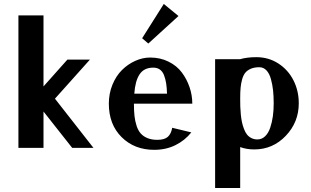

<svg xmlns="http://www.w3.org/2000/svg" viewBox="-20 -737 1551 957"><path d="M196.8 -306.2 315.9 -439.9H428.2L253.9 -245.1L445.8 0H339.8L196.8 -181.2V0H71.8V-660.2H196.8Z M522.5 0ZM796.4 -717.3 869.6 -657.2 719.2 -520 688.5 -546.4ZM647.5 -220.2Q647.5 -185.1 650.4 -158.9Q653.3 -132.8 660.9 -109.6Q668.5 -86.4 681.4 -71.8Q694.3 -57.1 715.1 -48.6Q735.8 -40 763.7 -40Q799.8 -40 816.4 -54.9Q833 -69.8 838.4 -100.1L933.6 -77.1Q901.9 -37.1 854.7 -13.7Q807.6 9.8 748.5 9.8Q649.9 9.8 586.2 -53.5Q522.5 -116.7 522.5 -220.2Q522.5 -271 540.5 -314.9Q558.6 -358.9 587.9 -387.9Q617.2 -417 654.1 -433.6Q690.9 -450.2 728.5 -450.2Q778.8 -450.2 819.8 -429.9Q860.8 -409.7 886 -376.2Q911.1 -342.8 924.8 -302.5Q938.5 -262.2 938.5 -220.2ZM649.4 -270H812.5Q811.5 -300.8 808.1 -322.3Q804.7 -343.8 797.4 -362.5Q790 -381.3 776.6 -390.6Q763.2 -399.9 743.7 -399.9Q698.2 -399.9 676 -366.9Q653.8 -334 649.4 -270Z M1177.2 -3.9V200.2H1052.2V-441.9H1176.3Q1211.9 -452.1 1257.3 -452.1Q1318.4 -452.1 1367.2 -420.7Q1416 -389.2 1442.6 -336.9Q1469.2 -284.7 1469.2 -222.2Q1469.2 -127.9 1404.5 -60.1Q1339.8 7.8 1247.6 7.8Q1208.5 7.8 1177.2 -3.9ZM1177.2 -246.1Q1177.2 -223.6 1177.7 -205.6Q1178.2 -187.5 1180.4 -165.5Q1182.6 -143.6 1186.3 -127Q1189.9 -110.4 1196.3 -93.8Q1202.6 -77.1 1211.4 -66.2Q1220.2 -55.2 1233.4 -48.6Q1246.6 -42 1262.7 -42Q1285.2 -42 1301.5 -57.9Q1317.9 -73.7 1326.9 -100.6Q1335.9 -127.4 1340.1 -157.7Q1344.2 -188 1344.2 -222.2Q1344.2 -257.3 1341.1 -286.6Q1337.9 -315.9 1330.3 -343.3Q1322.8 -370.6 1308.1 -386.2Q1293.5 -401.9 1272.5 -401.9Q1248 -401.9 1230.7 -394.5Q1213.4 -387.2 1203.1 -375Q1192.9 -362.8 1187 -342Q1181.2 -321.3 1179.2 -299.6Q1177.2 -277.8 1177.2 -246.1Z"/></svg>

Font: Pfennig
Style: Bold
Weight: 700
Version: Version 20120410 ; ttfautohint (v0.8)